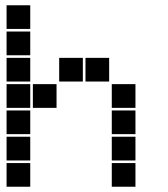

<svg xmlns="http://www.w3.org/2000/svg" viewBox="-20 -715 640 730"><path d="M6 -695Q5 -695 5 -695Q5 -695 5 -694V-606Q5 -605 5 -605Q5 -605 6 -605H94Q95 -605 95 -605Q95 -605 95 -606V-694Q95 -695 95 -695Q95 -695 94 -695ZM6 -595Q5 -595 5 -595Q5 -595 5 -594V-506Q5 -505 5 -505Q5 -505 6 -505H94Q95 -505 95 -505Q95 -505 95 -506V-594Q95 -595 95 -595Q95 -595 94 -595ZM6 -495Q5 -495 5 -495Q5 -495 5 -494V-406Q5 -405 5 -405Q5 -405 6 -405H94Q95 -405 95 -405Q95 -405 95 -406V-494Q95 -495 95 -495Q95 -495 94 -495ZM206 -495Q205 -495 205 -495Q205 -495 205 -494V-406Q205 -405 205 -405Q205 -405 206 -405H294Q295 -405 295 -405Q295 -405 295 -406V-494Q295 -495 295 -495Q295 -495 294 -495ZM306 -495Q305 -495 305 -495Q305 -495 305 -494V-406Q305 -405 305 -405Q305 -405 306 -405H394Q395 -405 395 -405Q395 -405 395 -406V-494Q395 -495 395 -495Q395 -495 394 -495ZM6 -395Q5 -395 5 -395Q5 -395 5 -394V-306Q5 -305 5 -305Q5 -305 6 -305H94Q95 -305 95 -305Q95 -305 95 -306V-394Q95 -395 95 -395Q95 -395 94 -395ZM106 -395Q105 -395 105 -395Q105 -395 105 -394V-306Q105 -305 105 -305Q105 -305 106 -305H194Q195 -305 195 -305Q195 -305 195 -306V-394Q195 -395 195 -395Q195 -395 194 -395ZM406 -395Q405 -395 405 -395Q405 -395 405 -394V-306Q405 -305 405 -305Q405 -305 406 -305H494Q495 -305 495 -305Q495 -305 495 -306V-394Q495 -395 495 -395Q495 -395 494 -395ZM6 -295Q5 -295 5 -295Q5 -295 5 -294V-206Q5 -205 5 -205Q5 -205 6 -205H94Q95 -205 95 -205Q95 -205 95 -206V-294Q95 -295 95 -295Q95 -295 94 -295ZM406 -295Q405 -295 405 -295Q405 -295 405 -294V-206Q405 -205 405 -205Q405 -205 406 -205H494Q495 -205 495 -205Q495 -205 495 -206V-294Q495 -295 495 -295Q495 -295 494 -295ZM6 -195Q5 -195 5 -195Q5 -195 5 -194V-106Q5 -105 5 -105Q5 -105 6 -105H94Q95 -105 95 -105Q95 -105 95 -106V-194Q95 -195 95 -195Q95 -195 94 -195ZM406 -195Q405 -195 405 -195Q405 -195 405 -194V-106Q405 -105 405 -105Q405 -105 406 -105H494Q495 -105 495 -105Q495 -105 495 -106V-194Q495 -195 495 -195Q495 -195 494 -195ZM6 -95Q5 -95 5 -95Q5 -95 5 -94V-6Q5 -5 5 -5Q5 -5 6 -5H94Q95 -5 95 -5Q95 -5 95 -6V-94Q95 -95 95 -95Q95 -95 94 -95ZM406 -95Q405 -95 405 -95Q405 -95 405 -94V-6Q405 -5 405 -5Q405 -5 406 -5H494Q495 -5 495 -5Q495 -5 495 -6V-94Q495 -95 495 -95Q495 -95 494 -95Z"/></svg>

Font: Doto Black
Style: Regular
Weight: 900
Monospace: yes
Version: Version 1.000